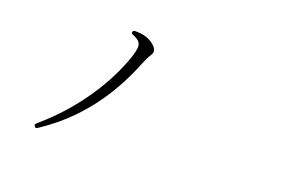

<svg xmlns="http://www.w3.org/2000/svg" viewBox="-87 -885 1674 1093"><g transform="rotate(15 750.0 -338.5)"><path d="M207 -7.8Q209 -8.8 210 -9.8Q507.8 -174.8 675.8 -511.7Q693.4 -546.9 711.9 -570.3Q736.3 -599.6 698.7 -635.3Q661.1 -670.9 599.6 -676.8Q585.9 -678.7 581.1 -677.2Q576.2 -675.8 574.7 -668.9Q573.2 -662.1 575.2 -659.7Q577.1 -657.2 589.8 -650.4Q627.9 -630.9 628.9 -602.1Q629.9 -573.2 595.7 -502.9Q532.2 -371.1 427.7 -249Q323.2 -127 197.3 -36.1Q177.7 -22.5 175.3 -18.1Q172.9 -13.7 178.7 -4.9Q183.6 2 187 1.5Q190.4 1 207 -7.8Z"/></g></svg>

Font: Bpmf GenWan Min R
Style: R
Weight: 400
Foundry: But Ko
Version: Version 1.320